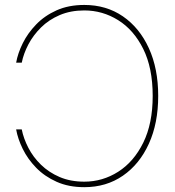

<svg xmlns="http://www.w3.org/2000/svg" viewBox="-20 -756 714 784"><path d="M324.2 -735.8Q414.1 -735.8 481.9 -689.2Q549.8 -642.6 587.9 -559.1Q626 -475.6 626 -364.3Q626 -252.9 587.9 -169.2Q549.8 -85.4 481.9 -38.6Q414.1 8.3 324.2 8.3Q260.3 8.3 211.2 -13.7Q162.1 -35.6 127.7 -71Q93.3 -106.4 73 -147.7Q52.7 -189 45.9 -227.5H68.8Q76.2 -190.4 95.7 -152.6Q115.2 -114.7 147.2 -83.5Q179.2 -52.2 223.4 -33.2Q267.6 -14.2 324.2 -14.2Q398.9 -14.2 462.6 -54.7Q526.4 -95.2 564.9 -173.3Q603.5 -251.5 603.5 -364.3Q603.5 -478.5 564.9 -556.2Q526.4 -633.8 462.6 -673.6Q398.9 -713.4 324.2 -713.4Q268.1 -713.4 223.6 -694.3Q179.2 -675.3 147.5 -643.8Q115.7 -612.3 95.9 -574.7Q76.2 -537.1 68.8 -500H45.9Q52.7 -538.6 73 -579.6Q93.3 -620.6 127.7 -656.2Q162.1 -691.9 211.2 -713.9Q260.3 -735.8 324.2 -735.8Z"/></svg>

Font: Inter 28pt Thin
Style: Regular
Weight: 250
Designer: Rasmus Andersson
Foundry: rsms
Version: Version 4.001;git-66647c0bb